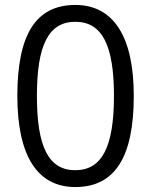

<svg xmlns="http://www.w3.org/2000/svg" viewBox="-20 -745 610 775"><path d="M284 10C444 10 520 -111 520 -358C520 -596 439 -725 284 -725C125 -725 50 -606 50 -358C50 -117 130 10 284 10ZM284 -58C177 -58 129 -150 129 -358C129 -565 177 -657 284 -657C392 -657 440 -563 440 -358C440 -153 392 -58 284 -58Z"/></svg>

Font: Frost Regular
Style: Regular
Weight: 400
Designer: Lee Frost
Foundry: Lee Frost for Ice Communication Norge AS
Version: Version 2.011;hotconv 1.0.107;makeotfexe 2.5.65593